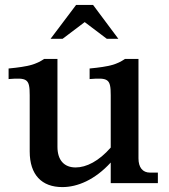

<svg xmlns="http://www.w3.org/2000/svg" viewBox="-20 -746 688 782"><path d="M214 -148V-506H160C127 -484 98 -475 15 -467V-424C91 -430 101 -425 101 -358V-129C101 -34 150 16 234 16C295 16 366 -13 431 -84V0H623V-43H591C561 -43 544 -64 544 -101V-506H489C457 -484 428 -475 345 -467V-424C421 -430 431 -425 431 -358V-145C383 -90 332 -64 288 -64C242 -64 214 -93 214 -148ZM186 -588H235L325 -656L415 -588H462L359 -726H290Z"/></svg>

Font: LT Superior Serif Semibold
Style: Regular
Weight: 600
Designer: Daniel Lyons
Foundry: LyonsType
Version: Version 2.120;FEAKit 1.0